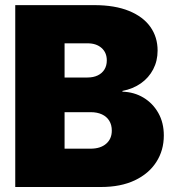

<svg xmlns="http://www.w3.org/2000/svg" viewBox="-20 -748 694 768"><path d="M41 0V-727.5H356.4Q439.5 -727.5 496.1 -704.3Q552.7 -681.2 581.5 -640.4Q610.4 -599.6 610.4 -545.9Q610.4 -504.4 592.8 -470.7Q575.2 -437 543.7 -414.8Q512.2 -392.6 469.7 -384.3V-381.3Q516.6 -379.9 554 -357.4Q591.3 -335 613.3 -296.1Q635.3 -257.3 635.3 -206.1Q635.3 -146.5 605.2 -99.9Q575.2 -53.2 519 -26.6Q462.9 0 383.8 0ZM238.3 -153.3H342.3Q381.8 -153.3 404.5 -172.9Q427.2 -192.4 427.2 -225.6Q427.2 -248.5 417 -265.1Q406.7 -281.7 387.7 -290.5Q368.7 -299.3 342.8 -299.3H238.3ZM238.3 -438H330.1Q353.5 -438 370.8 -446.3Q388.2 -454.6 397.7 -470Q407.2 -485.4 407.2 -506.3Q407.2 -537.6 386.2 -556.2Q365.2 -574.7 330.6 -574.7H238.3Z"/></svg>

Font: Inter 28pt Black
Style: Regular
Weight: 900
Designer: Rasmus Andersson
Foundry: rsms
Version: Version 4.001;git-66647c0bb